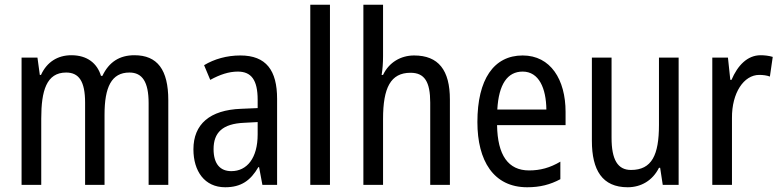

<svg xmlns="http://www.w3.org/2000/svg" viewBox="-20 -780 3291 810"><path d="M547 -547C485 -547 440 -519 412 -460H406C390 -513 348 -547 281 -547C224 -547 178 -519 153 -464H148L138 -537H71V0H154V-280C154 -397 176 -474 259 -474C313 -474 339 -437 339 -347V0H421V-296C421 -412 450 -474 526 -474C580 -474 607 -435 607 -345V0H690V-357C690 -486 644 -547 547 -547Z M994 -546C937 -546 884 -531 841 -505L867 -443C907 -465 945 -478 983 -478C1040 -478 1067 -443 1067 -359V-324L997 -321C865 -316 796 -256 796 -150C796 -58 843 10 930 10C997 10 1037 -18 1070 -75H1073L1087 0H1149V-363C1149 -483 1103 -546 994 -546ZM1010 -262 1067 -265V-213C1067 -113 1022 -58 956 -58C910 -58 881 -87 881 -151C881 -220 918 -258 1010 -262Z M1372 0V-760H1289V0Z M1596 -543V-760H1513V0H1596V-278C1596 -410 1628 -473 1712 -473C1771 -473 1795 -435 1795 -347V0H1878V-360C1878 -484 1830 -546 1727 -546C1671 -546 1621 -517 1596 -464H1590C1594 -487 1596 -515 1596 -543Z M2185 -546C2063 -546 1994 -445 1994 -265C1994 -102 2062 10 2204 10C2258 10 2301 -1 2344 -24V-98C2300 -72 2259 -61 2212 -61C2124 -61 2079 -125 2077 -252H2366V-308C2366 -444 2303 -546 2185 -546ZM2185 -478C2254 -478 2284 -407 2285 -318H2078C2084 -425 2121 -478 2185 -478Z M2843 -537H2760V-253C2760 -126 2730 -63 2642 -63C2586 -63 2560 -106 2560 -199V-537H2477V-186C2477 -62 2521 10 2628 10C2684 10 2733 -18 2760 -72H2765L2776 0H2843Z M3189 -547C3133 -547 3092 -504 3066 -443H3061L3051 -537H2985V0H3068V-282C3067 -388 3118 -464 3183 -464C3199 -464 3215 -462 3228 -457L3240 -540C3223 -545 3205 -547 3189 -547Z"/></svg>

Font: Noto Sans Condensed
Style: Regular
Weight: 400
Width: 3
Designer: Monotype Design Team
Foundry: Monotype Imaging Inc.
Version: Version 2.013